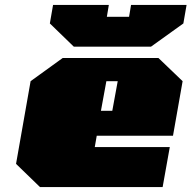

<svg xmlns="http://www.w3.org/2000/svg" viewBox="-20 -758 776 778"><path d="M279 -569 182 -663 195 -738H421L413 -690H503L511 -738H736L723 -663L592 -569ZM142 0 45 -94 104 -429 234 -523H622L720 -429L681 -208H372L364 -162H668L639 0ZM389 -309H435L457 -429H411Z"/></svg>

Font: Tomorrow Black
Style: Italic
Weight: 900
Italic angle: -10°
Designer: Tony de Marco, Monica Rizzolli
Foundry: Just in Type
Version: Version 2.002